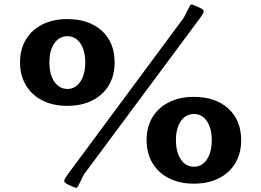

<svg xmlns="http://www.w3.org/2000/svg" viewBox="-20 -830 1199 881"><path d="M288.3 -344.3Q223.1 -344.3 174.4 -369.1Q125.6 -394 98.8 -438.8Q72 -483.7 72 -543.9Q72 -604.2 98.8 -648.6Q125.5 -693.1 174.4 -717.8Q223.3 -742.4 288.5 -742.4Q388.6 -742.4 447.3 -688.7Q506 -635 506 -543.9Q506 -483.6 479.2 -438.6Q452.4 -393.6 403.5 -369Q354.6 -344.3 288.3 -344.3ZM289.5 -421.9Q326.4 -421.9 348.8 -455.5Q371.1 -489.1 371.1 -544Q371.1 -597.9 348.8 -630.9Q326.4 -663.8 289.5 -663.8Q251.8 -663.8 229.2 -631.2Q206.7 -598.6 206.7 -543.9Q206.7 -489 229.2 -455.5Q251.8 -421.9 289.5 -421.9ZM868.9 12.7Q803.8 12.7 755 -12.2Q706.3 -37 679.5 -81.9Q652.7 -126.7 652.7 -186.9Q652.7 -247.2 679.4 -291.7Q706.2 -336.1 755.1 -360.8Q803.9 -385.5 869.1 -385.5Q969.2 -385.5 1027.9 -331.7Q1086.6 -278 1086.6 -186.9Q1086.6 -126.6 1059.8 -81.6Q1033.1 -36.7 984.2 -12Q935.3 12.7 868.9 12.7ZM870.1 -64.9Q907.1 -64.9 929.4 -98.5Q951.7 -132.1 951.7 -187Q951.7 -241 929.4 -273.9Q907.1 -306.9 870.1 -306.9Q832.4 -306.9 809.9 -274.3Q787.3 -241.7 787.3 -186.9Q787.3 -132.1 809.9 -98.5Q832.4 -64.9 870.1 -64.9ZM851.5 -803.8Q856.1 -812.3 865.1 -808.3L894.4 -795.4Q908.1 -790.1 912.6 -784.5Q917 -779 912 -768.9Q906.9 -758.9 891.1 -737.9L364.7 -29.1L337.4 26Q332.9 34.6 323.9 30.6L294.5 18.2Q281.8 11.7 277.1 6.7Q272.3 1.8 277.4 -8.4Q282.4 -18.7 297.9 -39.3L823.3 -748.7Z"/></svg>

Font: Hahmlet
Style: Regular
Weight: 400
Designer: Minjoo Ham & Mark Frömberg
Foundry: hypertype
Version: Version 1.002